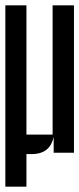

<svg xmlns="http://www.w3.org/2000/svg" viewBox="-20 -572 297 719"><path d="M79 127V5H98C148 5 172 -19 181 -59V0H257V-552H177V-68H79V-552H0V127Z"/></svg>

Font: Queering
Style: Regular
Weight: 400
Designer: Adam Naccarato
Foundry: adamnac
Version: Version 2.000;hotconv 1.0.109;makeotfexe 2.5.65596